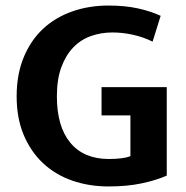

<svg xmlns="http://www.w3.org/2000/svg" viewBox="-20 -661 671 692"><path d="M371 -641Q430 -641 476 -631Q522 -621 559 -604L530 -511Q495 -528 458 -536Q421 -544 385 -544Q344 -544 307.5 -531Q271 -518 244 -490Q217 -462 201 -418.5Q185 -375 185 -314Q185 -205 233.5 -146.5Q282 -88 372 -88Q424 -88 450 -98V-245H346V-347H581V-28Q542 -11 490 0Q438 11 371 11Q301 11 240.5 -10Q180 -31 135.5 -72.5Q91 -114 65.5 -174.5Q40 -235 40 -314Q40 -393 65.5 -454.5Q91 -516 135 -557Q179 -598 239.5 -619.5Q300 -641 371 -641Z"/></svg>

Font: Mukta Mahee
Style: Bold
Weight: 700
Designer: Shuchita Grover, Noopur Datye, Girish Dalvi, Yashodeep Gholap
Foundry: Ek Type
Version: Version 2.538;PS 1.000;hotconv 16.6.51;makeotf.lib2.5.65220;